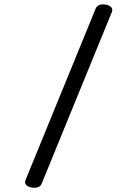

<svg xmlns="http://www.w3.org/2000/svg" viewBox="-20 -701 640 894"><path d="M502.9 -654.8Q502.9 -650.9 501.5 -646.5L173.3 155.8Q169.9 163.6 161.4 168.5Q152.8 173.3 141.6 173.3Q122.1 173.3 109.4 166Q96.7 158.7 96.7 147.5Q96.7 143.6 98.1 139.2L426.3 -663.1Q429.7 -670.9 438.2 -675.8Q446.8 -680.7 458 -680.7Q477.5 -680.7 490.2 -673.3Q502.9 -666 502.9 -654.8Z"/></svg>

Font: Courier Prime
Style: Regular
Weight: 400
Designer: Alan Dague-Greene, Quote-Unquote Apps
Foundry: Quote-Unquote Apps
Version: Version 3.018